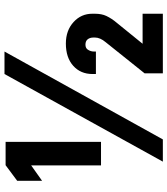

<svg xmlns="http://www.w3.org/2000/svg" viewBox="34 -769 735 843"><g transform="rotate(-90 401.5 -347.5)"><path d="M96.7 -578.1 29.3 -530.3V-639.6L97.7 -690.4H200.2V-271.5H96.7ZM501 -80.1 637.7 -251Q658.2 -275.4 658.2 -297.9V-304.7Q658.2 -320.3 650.4 -330.1Q642.6 -339.8 627 -339.8Q612.3 -339.8 605.5 -330.1Q596.7 -317.4 596.7 -302.7V-293.9H498V-308.6Q498 -361.3 534.2 -393.6Q570.3 -425.8 631.8 -425.8Q689.5 -425.8 726.6 -391.6Q762.7 -358.4 762.7 -309.6V-298.8Q762.7 -268.6 752.9 -248Q741.2 -223.6 722.7 -202.1L630.9 -88.9H762.7V0H501ZM498 -695.3H596.7L210.9 0H113.3Z"/></g></svg>

Font: Altinn-DIN
Style: DIN-Bold
Weight: 700
Designer: Charles Nix
Foundry: Altinn
Version: Version 2.00